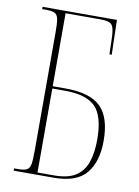

<svg xmlns="http://www.w3.org/2000/svg" viewBox="-82 -769 595 824"><g transform="rotate(10 215.5 -357.0)"><path d="M36 0V-10H54Q79 -10 91 -16Q103 -22 106.5 -40.5Q110 -59 110 -98V-616Q110 -655 106.5 -673.5Q103 -692 91 -698Q79 -704 54 -704H36V-714H360L364 -563H354L352 -634Q351 -675 341 -689.5Q331 -704 292 -704H138V-386H195Q301 -386 347.5 -340.5Q394 -295 394 -193Q394 -102 352 -51Q310 0 210 0ZM210 -10Q271 -10 304.5 -32Q338 -54 352 -95Q366 -136 366 -193Q366 -295 326.5 -335.5Q287 -376 194 -376H138V-10Z"/></g></svg>

Font: Noto Serif Display ExtraCondensed Thin
Style: Regular
Weight: 100
Width: 2
Designer: Monotype Design Team
Foundry: Monotype Imaging Inc.
Version: Version 2.009